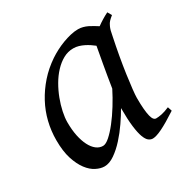

<svg xmlns="http://www.w3.org/2000/svg" viewBox="-116 -565 683 693"><g transform="rotate(-30 225.0 -218.5)"><path d="M293.9 -209.5Q297.4 -231.9 301.5 -256.6Q305.7 -281.2 309.6 -303.5Q313.5 -325.7 316.9 -343.8Q320.3 -361.8 321.8 -371.1V-372.1Q314.5 -377.9 305.7 -383.8Q296.9 -389.6 287.1 -394.5Q277.3 -399.4 266.6 -402.6Q255.9 -405.8 244.1 -405.8Q221.7 -405.8 201.9 -394.8Q182.1 -383.8 165.3 -365.7Q148.4 -347.7 135 -324.5Q121.6 -301.3 112.3 -276.6Q103 -252 97.9 -228Q92.8 -204.1 92.8 -185.1Q92.8 -153.3 98.1 -127.9Q103.5 -102.5 112.8 -84.5Q122.1 -66.4 134.8 -56.6Q147.5 -46.9 162.1 -46.9Q173.8 -46.9 190.4 -61.5Q207 -76.2 225.3 -99.6Q243.7 -123 261.7 -152.1Q279.8 -181.2 293.9 -209.5ZM400.9 -411.1 399.9 -410.2Q396.5 -403.3 394 -394Q391.6 -384.8 389.2 -371.1Q381.8 -335.9 375.2 -299.1Q368.7 -262.2 364 -229.5Q359.4 -196.8 356.7 -171.9Q354 -147 354 -136.2Q354 -108.4 355.7 -89.4Q357.4 -70.3 360.4 -58.8Q363.3 -47.4 367.7 -42.2Q372.1 -37.1 377.9 -37.1Q387.7 -37.1 401.1 -39.8Q414.6 -42.5 434.1 -50.8L439.9 -33.2Q397.5 -5.4 371.3 7.3Q345.2 20 331.1 20Q322.3 20 314.2 13.9Q306.2 7.8 299.8 -9Q293.5 -25.9 289.8 -55.7Q286.1 -85.4 286.1 -132.8Q273.4 -110.4 255.1 -83.7Q236.8 -57.1 215.8 -33.9Q194.8 -10.7 172.6 4.6Q150.4 20 129.9 20Q113.8 20 95.5 10.7Q77.1 1.5 61.8 -18.8Q46.4 -39.1 36.1 -71Q25.9 -103 25.9 -148.9Q25.9 -187.5 34.9 -224.4Q43.9 -261.2 62 -294.9Q80.1 -328.6 106.2 -358.2Q132.3 -387.7 167 -411.1Q180.2 -419.9 196 -428.2Q211.9 -436.5 228.8 -442.9Q245.6 -449.2 262.2 -453.1Q278.8 -457 293.9 -457Q304.2 -457 314 -454.3Q323.7 -451.7 332.8 -447.3Q341.8 -442.9 350.6 -437.5Q359.4 -432.1 367.2 -427.2Q378.4 -435.5 390.9 -443.1Q403.3 -450.7 416 -457L425.8 -439.9Q416 -432.1 410.2 -426Q404.3 -419.9 400.4 -411.1Z"/></g></svg>

Font: Akkhara
Style: Italic
Weight: 400
Italic angle: -7°
Designer: J. Victor Gaultney
Version: Version 1.00 June 13, 2006, initial release